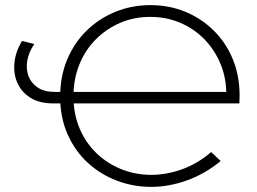

<svg xmlns="http://www.w3.org/2000/svg" viewBox="-20 -725 1002 750"><path d="M571 5Q500 5 436 -19.5Q372 -44 322.5 -89.5Q273 -135 244 -200.5Q215 -266 215 -347Q215 -427 242.5 -492.5Q270 -558 318.5 -605.5Q367 -653 431 -679Q495 -705 567 -705Q641 -705 704 -679Q767 -653 815 -605.5Q863 -558 889.5 -493.5Q916 -429 916 -351Q916 -344 915.5 -336Q915 -328 915 -321H189Q134 -321 99 -343Q64 -365 48 -401Q32 -437 36.5 -480.5Q41 -524 66 -565L114 -553Q92 -521 86.5 -488Q81 -455 91.5 -427.5Q102 -400 127.5 -383Q153 -366 194 -366H879L864 -350Q865 -418 842 -474Q819 -530 778.5 -571.5Q738 -613 684 -636Q630 -659 567 -659Q504 -659 450 -636Q396 -613 354.5 -571.5Q313 -530 290 -473Q267 -416 267 -349Q267 -279 291.5 -222Q316 -165 358.5 -125Q401 -85 455.5 -63.5Q510 -42 571 -42Q630 -42 690.5 -63.5Q751 -85 805 -131L842 -96Q780 -45 709.5 -20Q639 5 571 5Z"/></svg>

Font: Modern
Style: Regular
Weight: 300
Designer: Julieta Ulanovsky
Foundry: Julieta Ulanovsky
Version: Version 8.000